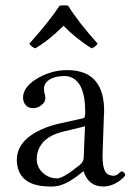

<svg xmlns="http://www.w3.org/2000/svg" viewBox="-20 -677 494 707"><path d="M231 -655.8Q268.6 -595.2 339.8 -516.1Q329.1 -502.4 316.9 -499Q258.3 -536.6 213.9 -582Q157.7 -526.4 109.9 -499Q97.2 -502.9 87.9 -516.1Q163.6 -600.6 199.2 -655.8Q215.8 -659.2 231 -655.8ZM293 -211.9 210.9 -191.9Q132.3 -172.9 117.7 -112.8Q115.2 -102.1 115.2 -91.8Q115.2 -56.6 145.5 -34.2Q165 -20.5 189 -20Q212.4 -20 267.1 -64.5Q272.5 -68.8 274.9 -70.8Q287.1 -81.1 288.1 -95.2ZM288.1 -45.9H286.1L267.1 -30.8Q220.2 4.9 185.5 8.8Q174.3 10.3 161.1 9.8Q43.5 7.8 42 -87.9Q42 -159.7 134.3 -201.2Q164.1 -214.4 199.2 -222.2L289.1 -242.2Q293.5 -244.6 293.9 -263.2Q293.9 -379.4 233.9 -395Q226.1 -397 219.2 -397Q167.5 -397 147.9 -370.6Q142.1 -361.3 142.1 -352.1Q142.1 -339.4 144 -333Q147 -326.2 147 -315.9Q147 -298.8 127.4 -286.1Q115.7 -279.3 103 -278.8Q73.7 -278.8 66.4 -306.2Q64.9 -312.5 64.9 -317.9Q64.9 -359.4 125 -392.6Q174.3 -418.9 227.1 -418.9Q367.7 -418.9 363.3 -259.3Q363.3 -257.3 362.8 -256.8L357.9 -115.2Q355.5 -47.9 377 -35.2Q386.2 -30.3 397.9 -29.8Q410.2 -29.8 422.4 -43Q425.8 -45.4 426.8 -45.9Q434.6 -45.9 439.9 -37.1Q440.9 -34.7 440.9 -33.2Q440.9 -26.4 418.5 -9.8Q389.6 9.8 359.9 9.8Q305.2 9.3 288.1 -45.9Z"/></svg>

Font: Linux Libertine Display O
Style: Regular
Weight: 400
Designer: Philipp H. Poll
Foundry: Philipp H. Poll
Version: Version 5.0.9